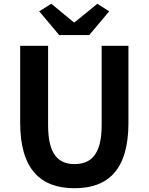

<svg xmlns="http://www.w3.org/2000/svg" viewBox="-20 -984 788 1018"><path d="M375 14C556 14 661 -87 661 -333V-741H519V-320C519 -166 463 -114 375 -114C289 -114 235 -166 235 -320V-741H87V-333C87 -87 195 14 375 14ZM294 -798H453L559 -924L496 -964L376 -866H371L252 -964L188 -924Z"/></svg>

Font: Noto Sans HK
Style: Bold
Weight: 700
Designer: Ryoko NISHIZUKA 西塚涼子 (kana, bopomofo & ideographs); Paul D. Hunt (Latin, Greek & Cyrillic); Sandoll Communications 산돌커뮤니
Foundry: Adobe
Version: Version 2.002;hotconv 1.0.116;makeotfexe 2.5.65601